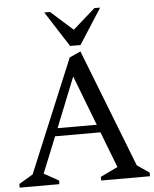

<svg xmlns="http://www.w3.org/2000/svg" viewBox="-57 -880 745 927"><g transform="rotate(-5 316.0 -416.0)"><path d="M0.4 0V-17.6L68.3 -58L296 -604.9L350 -629.6L573.1 -58L632.1 -17.6V0H395.4V-17.6L479.4 -58L412.3 -232H192.5L121.8 -57.2L193 -17.6V0ZM207.8 -270H397.8L304.7 -511.9ZM302.8 -660.1 192.5 -832H220.3L327.4 -736.6L435.4 -832H463.3L353 -660.1Z"/></g></svg>

Font: Ancizar Serif Light
Style: Regular
Weight: 300
Designer: Cesar Puertas, Viviana Monsalve, Julian Moncada, Julian Prieto, Jose Castro, Felipe Aragon, Mariel Hernandez, Sara Alarc
Version: Version 8.100